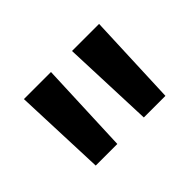

<svg xmlns="http://www.w3.org/2000/svg" viewBox="-63 -781 484 484"><g transform="rotate(-45 179.0 -539.0)"><path d="M131.5 -415.5H54.5L45 -662H141.5ZM303 -415.5H226L216.5 -662H313Z"/></g></svg>

Font: Anek Tamil Medium Medium
Style: Regular
Weight: 500
Version: Version 1.003